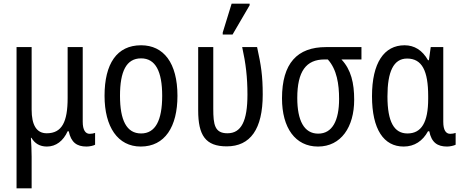

<svg xmlns="http://www.w3.org/2000/svg" viewBox="-20 -796 2542 1056"><path d="M71 240H154V66C154 31 152 -5 150 -38H153C171 -7 199 10 238 10C288 10 328 -21 352 -74H358C371 -13 402 10 456 10C473 10 495 5 503 0V-65C495 -62 484 -60 473 -60C450 -60 435 -81 435 -126V-537H352V-257C352 -126 321 -63 237 -63C181 -63 154 -108 154 -193V-537H71Z M956 -269C956 -450 880 -547 756 -547C623 -547 555 -446 555 -269C555 -98 628 10 754 10C887 10 956 -99 956 -269ZM640 -269C640 -404 675 -475 756 -475C835 -475 872 -404 872 -269C872 -134 835 -62 756 -62C676 -62 640 -135 640 -269Z M1205 -606H1259L1353 -767V-776H1254L1205 -617ZM1227 9C1357 9 1425 -86 1425 -276C1425 -379 1416 -437 1394 -537H1312C1332 -447 1341 -370 1341 -276C1341 -130 1307 -63 1231 -63C1161 -63 1153 -110 1153 -198V-537H1070V-189C1070 -52 1110 9 1227 9Z M1729 10C1856 10 1928 -98 1928 -247C1928 -339 1911 -413 1858 -469H1968V-537H1773C1615 -537 1531 -448 1531 -255C1531 -93 1604 10 1729 10ZM1730 -61C1652 -61 1615 -134 1615 -257C1615 -404 1664 -469 1765 -469H1783C1833 -414 1845 -332 1845 -252C1845 -133 1808 -61 1730 -61Z M2200 10C2260 10 2305 -21 2334 -74H2341C2353 -13 2385 10 2439 10C2455 10 2477 5 2486 0V-65C2478 -62 2467 -60 2456 -60C2432 -60 2418 -81 2418 -126V-537H2349L2339 -465H2334C2303 -520 2259 -547 2205 -547C2093 -547 2026 -451 2026 -267C2026 -84 2091 10 2200 10ZM2221 -62C2148 -62 2111 -125 2111 -266C2111 -401 2144 -474 2219 -474C2301 -474 2335 -407 2335 -267V-253C2335 -123 2298 -62 2221 -62Z"/></svg>

Font: Noto Sans Condensed
Style: Regular
Weight: 400
Width: 3
Designer: Monotype Design Team
Foundry: Monotype Imaging Inc.
Version: Version 2.013